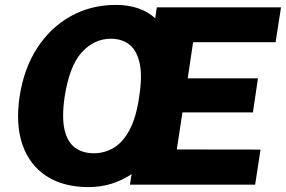

<svg xmlns="http://www.w3.org/2000/svg" viewBox="-20 -753 1166 783"><path d="M1126 -723 1104 -581H767.5L745.5 -433.5H1032L1011.5 -294.5H724L701 -143.5L1042.5 -143L1020.5 0H510L516.5 -43Q479 -17.5 435 -3.8Q391 10 341.5 10Q238 10 169 -35.2Q100 -80.5 71.5 -163.2Q43 -246 60 -359.5Q77.5 -474 132 -557.8Q186.5 -641.5 269 -687.2Q351.5 -733 453 -733Q502.5 -733 543 -719.2Q583.5 -705.5 613 -678.5L619.5 -723ZM362 -128Q407.5 -128 444.8 -150.8Q482 -173.5 508.8 -224Q535.5 -274.5 547.5 -357.5Q561 -443 549.5 -495.2Q538 -547.5 507.5 -571.2Q477 -595 432 -595Q364.5 -595 314 -540.2Q263.5 -485.5 243.5 -357.5Q231.5 -274.5 243.2 -224Q255 -173.5 286 -150.8Q317 -128 362 -128Z"/></svg>

Font: Public Sans Thin ExtraBold
Style: Italic
Weight: 800
Italic angle: -8°
Version: Version 2.001